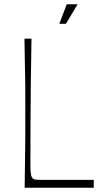

<svg xmlns="http://www.w3.org/2000/svg" viewBox="-20 -883 473 903"><path d="M421 0H96Q97 -72 97.5 -118Q98 -164 98.5 -194.5Q99 -225 99 -247.5Q99 -270 99 -293.5Q99 -317 99 -350Q99 -383 99 -406.5Q99 -430 99 -453Q99 -476 98.5 -506Q98 -536 97 -582.5Q96 -629 95 -701H128Q126 -589 125 -491.5Q124 -394 123.5 -300.5Q123 -207 123 -107Q123 -76 125.5 -62.5Q128 -49 135 -43Q139 -40 144 -39Q149 -38 157.5 -37.5Q166 -37 179 -37Q207 -37 232 -37Q257 -37 284 -37Q311 -37 344 -37Q377 -37 421 -37ZM259 -771 294 -863H345L290 -771Z"/></svg>

Font: Ojuju ExtraLight
Style: Regular
Weight: 200
Designer: Chisaokwu Joboson, Mirko Velimirovic
Foundry: Udi Foundry
Version: Version 1.000